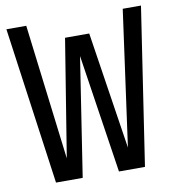

<svg xmlns="http://www.w3.org/2000/svg" viewBox="-78 -759 757 829"><g transform="rotate(-10 300.0 -344.5)"><path d="M595 -689 491 0H377L298 -520L218 0H101L5 -689H92L165 -95L248 -609H354L433 -95L515 -689Z"/></g></svg>

Font: Fira Mono
Style: Regular
Weight: 400
Designer: Carrois Corporate & Edenspiekermann AG
Foundry: Carrois Corporate GbR & Edenspiekermann AG
Version: Version 3.206;PS 003.206;hotconv 1.0.70;makeotf.lib2.5.58329